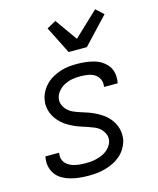

<svg xmlns="http://www.w3.org/2000/svg" viewBox="-118 -864 786 958"><g transform="rotate(-15 275.0 -385.0)"><path d="M219 12Q195 12 172 9.5Q149 7 127.5 1Q106 -5 86.5 -16Q67 -27 54 -44.5Q41 -62 36 -84.5Q31 -107 35 -130L36 -137H107V-133Q104 -119 107.5 -106Q111 -93 119.5 -83.5Q128 -74 140 -67.5Q152 -61 165 -58Q178 -55 192 -53.5Q206 -52 220 -52Q234 -52 247.5 -53Q261 -54 275.5 -57.5Q290 -61 304 -66.5Q318 -72 330 -81Q342 -90 351 -102.5Q360 -115 363 -129Q367 -148 360 -164.5Q353 -181 340.5 -193Q328 -205 311 -212Q294 -219 277.5 -224.5Q261 -230 244 -235.5Q227 -241 211 -248.5Q195 -256 180 -265Q165 -274 152.5 -285.5Q140 -297 129.5 -311Q119 -325 112.5 -341.5Q106 -358 104 -376Q102 -394 106 -413Q110 -434 121 -453.5Q132 -473 148 -488.5Q164 -504 184 -514.5Q204 -525 224.5 -531.5Q245 -538 265.5 -540Q286 -542 307 -542Q330 -542 352 -539.5Q374 -537 395 -531Q416 -525 433.5 -513.5Q451 -502 463.5 -485.5Q476 -469 480 -447Q484 -425 480 -402L479 -396H408L409 -400Q412 -419 404 -436Q396 -453 380.5 -462.5Q365 -472 346 -475Q327 -478 307 -478Q288 -478 268 -475Q248 -472 229 -463Q210 -454 195 -437.5Q180 -421 176 -402Q172 -383 179 -366Q186 -349 198.5 -337Q211 -325 227 -318Q243 -311 260 -305.5Q277 -300 294 -294.5Q311 -289 327 -281.5Q343 -274 358 -265Q373 -256 386 -244.5Q399 -233 409 -219Q419 -205 425.5 -189Q432 -173 434 -154.5Q436 -136 433 -117Q428 -96 416.5 -75.5Q405 -55 387 -39.5Q369 -24 348.5 -14Q328 -4 306 2Q284 8 262.5 10Q241 12 219 12ZM283 -610 212 -751 259 -777 340 -663 466 -782 505 -746 377 -610Z"/></g></svg>

Font: Lode
Style: Italic
Weight: 400
Italic angle: -11°
Monospace: yes
Designer: Belleve Invis
Foundry: Belleve Invis
Version: Version 29.2.0; ttfautohint (v1.8.3)